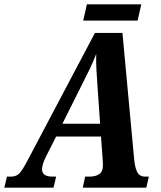

<svg xmlns="http://www.w3.org/2000/svg" viewBox="-62 -866 741 886"><path d="M-42 0 -30 -51H-11Q13 -51 27.5 -66Q42 -81 67 -129L376 -714H503L557 -132Q560 -96 570.5 -73.5Q581 -51 608 -51H625L613 0H320L331 -51H351Q380 -51 396.5 -63Q413 -75 413 -103Q413 -108 412.5 -114.5Q412 -121 412 -127L404 -236H197L150 -143Q132 -107 132 -85Q132 -51 180 -51H197L185 0ZM316 -475 226 -295H400L388 -466Q385 -511 383 -546Q381 -581 382 -617Q368 -581 354 -551.5Q340 -522 316 -475ZM322 -771 339 -846H590L573 -771Z"/></svg>

Font: Noto Serif Condensed
Style: Bold Italic
Weight: 700
Width: 3
Italic angle: -12°
Designer: Monotype Design Team
Foundry: Monotype Imaging Inc.
Version: Version 2.014